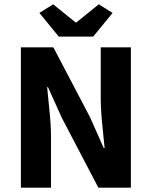

<svg xmlns="http://www.w3.org/2000/svg" viewBox="-20 -872 705 892"><path d="M77 0V-652H228L398 -328L462 -184H466Q461 -236 454.5 -300Q448 -364 448 -422V-652H588V0H437L267 -325L203 -467H199Q204 -413 210.5 -351Q217 -289 217 -231V0ZM253 -702 163 -812 227 -852 331 -768H335L439 -852L503 -812L413 -702Z"/></svg>

Font: TT Toshiba Sans
Style: Bold
Weight: 700
Designer: Paul D. Hunt
Foundry: Toshiba Corporation
Version: Version 2.020;PS 2.000;hotconv 1.0.86;makeotf.lib2.5.63406